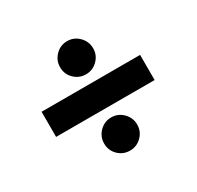

<svg xmlns="http://www.w3.org/2000/svg" viewBox="-121 -660 831 811"><g transform="rotate(-30 294.0 -254.0)"><path d="M215.3 -439.9Q215.3 -473.1 239 -497.1Q262.7 -521 295.9 -521Q329.1 -521 352.8 -497.1Q376.5 -473.1 376.5 -439.9Q376.5 -406.7 352.8 -383.1Q329.1 -359.4 295.9 -359.4Q262.7 -359.4 239 -382.6Q215.3 -405.8 215.3 -439.9ZM53.7 -193.8V-316.4H534.2V-193.8ZM215.3 -67.9Q215.3 -101.1 239 -125Q262.7 -148.9 295.9 -148.9Q329.1 -148.9 352.8 -125Q376.5 -101.1 376.5 -67.9Q376.5 -34.7 352.8 -11Q329.1 12.7 295.9 12.7Q262.7 12.7 239 -10.5Q215.3 -33.7 215.3 -67.9Z"/></g></svg>

Font: Vazirmatn UI FD Black
Style: Regular
Weight: 900
Designer: Saber Rastikerdar
Foundry: Saber Rastikerdar
Version: Version 33.003